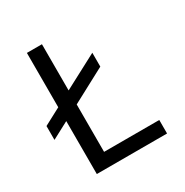

<svg xmlns="http://www.w3.org/2000/svg" viewBox="-162 -830 924 961"><g transform="rotate(-30 300.0 -350.0)"><path d="M124 0H530V-78H211V-352L408 -457V-537L211 -433V-700H124V-386L26 -334V-254L124 -306Z"/></g></svg>

Font: CommitMono
Style: 400Regular
Weight: 400
Monospace: yes
Designer: Eigil Nikolajsen
Foundry: Eigil Nikolajsen
Version: Version 1.143